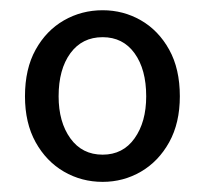

<svg xmlns="http://www.w3.org/2000/svg" viewBox="-20 -611 406 379"><path d="M182.6 -252Q141.1 -252 106.2 -272.2Q71.3 -292.5 50.3 -330.3Q29.3 -368.2 29.3 -420.9Q29.3 -475.1 50.3 -512.9Q71.3 -550.8 106.2 -570.8Q141.1 -590.8 182.6 -590.8Q223.6 -590.8 258.3 -570.8Q293 -550.8 314 -512.9Q335 -475.1 335 -420.9Q335 -368.2 314 -330.3Q293 -292.5 258.3 -272.2Q223.6 -252 182.6 -252ZM182.6 -305.7Q222.7 -305.7 245.6 -337.9Q268.6 -370.1 268.6 -420.9Q268.6 -474.1 245.6 -505.9Q222.7 -537.6 182.6 -537.6Q142.1 -537.6 118.9 -505.9Q95.7 -474.1 95.7 -420.9Q95.7 -370.1 118.9 -337.9Q142.1 -305.7 182.6 -305.7Z"/></svg>

Font: Varta Light Medium
Style: Regular
Weight: 500
Version: Version 1.004